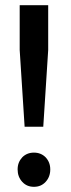

<svg xmlns="http://www.w3.org/2000/svg" viewBox="-20 -712 273 741"><path d="M56 -692V-519L75 -223H147L166 -519V-692ZM156 -105C144 -117 129 -123 111 -123C93 -123 78 -117 66 -105C54 -92 48 -77 48 -58C48 -39 54 -23 66 -10C78 3 93 9 111 9C129 9 144 3 156 -10C168 -23 174 -39 174 -58C174 -77 168 -92 156 -105Z"/></svg>

Font: Argentum Sans
Style: Regular
Weight: 400
Designer: Julieta Ulanovsky
Foundry: Julieta Ulanovsky
Version: Version 5.001;March 29, 2019;FontCreator 11.5.0.2425 64-bit